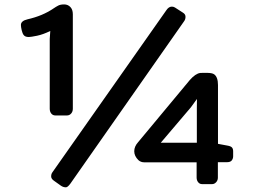

<svg xmlns="http://www.w3.org/2000/svg" viewBox="-20 -817 1121 852"><path d="M592.8 -186 822.3 -461.9Q847.2 -490.2 868.2 -493.2Q874.5 -493.7 880.9 -493.7H897Q921.4 -493.7 930.2 -487.3Q947.3 -475.1 947.3 -439.5V-178.7L989.3 -170.9Q1003.9 -168.5 1009.3 -162.6Q1014.6 -156.7 1014.6 -145.5V-123.5Q1014.6 -113.3 1008.5 -105.2Q1002.4 -97.2 986.3 -97.2H946.8V-28.8Q946.8 -16.6 939 -8.3Q931.2 0 921.4 0H876.5Q866.2 0 859.4 -8.3Q852.5 -16.6 852.5 -29.3V-96.7H620.1Q605 -96.7 594.2 -106.4Q575.7 -124.5 575.7 -145.8Q575.7 -167 592.8 -186ZM853.5 -183.6V-337.9L854 -377.9L827.1 -340.8L693.4 -183.6ZM200.7 -334.5V-644L203.1 -679.7Q171.9 -664.1 144.3 -658.4Q116.7 -652.8 107.9 -652.8Q99.1 -652.8 93.8 -655Q88.4 -657.2 85 -661.6Q79.6 -668.5 76.2 -683.1Q72.8 -697.8 72.8 -706.1Q72.8 -724.6 102.5 -731.4Q168.9 -746.6 216.3 -778.8Q228.5 -787.1 238.3 -792.2Q248 -797.4 264.6 -797.4Q281.2 -797.4 292.2 -785.9Q303.2 -774.4 303.2 -753.9V-334.5Q303.2 -321.8 295.7 -313.2Q288.1 -304.7 277.3 -304.7H225.6Q214.4 -304.7 207.5 -313.2Q200.7 -321.8 200.7 -334.5ZM221.2 -13.7Q207 -22.9 207 -33.9Q207 -44.9 212.4 -52.2L718.8 -772.5Q729 -787.6 742.7 -787.6Q750 -787.6 756.3 -783.7L792 -760.7Q803.2 -753.9 803.2 -742.4Q803.2 -731 796.9 -722.7L292.5 -2.4Q280.3 14.2 272.5 14.2Q260.3 14.2 250 6.8Z"/></svg>

Font: Capriola
Style: Regular
Weight: 400
Designer: Viktoriya Grabowska
Foundry: Viktoriya Grabowska
Version: Version 1.007